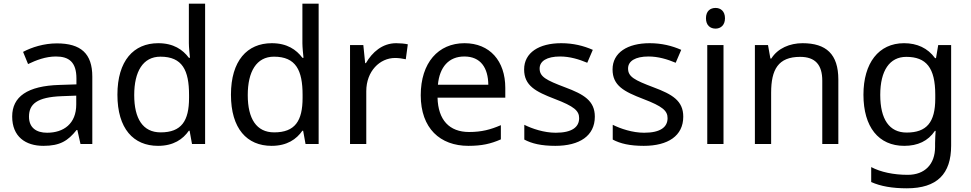

<svg xmlns="http://www.w3.org/2000/svg" viewBox="-20 -780 5257 1040"><path d="M288 -545C218 -545 152 -524 105 -499L132 -433C176 -454 227 -474 283 -474C353 -474 394 -444 394 -355V-323L303 -320C128 -315 46 -256 46 -149C46 -40 118 10 215 10C305 10 348 -17 395 -76H399L416 0H480V-365C480 -490 418 -545 288 -545ZM314 -259 393 -262V-214C393 -110 325 -61 235 -61C177 -61 137 -88 137 -148C137 -216 180 -254 314 -259Z M836 10C920 10 971 -26 1003 -72H1007L1020 0H1091V-760H1003V-546C1003 -526 1007 -484 1009 -467H1003C970 -511 920 -546 837 -546C704 -546 616 -451 616 -267C616 -83 703 10 836 10ZM850 -63C754 -63 707 -137 707 -265C707 -392 754 -473 849 -473C968 -473 1004 -399 1004 -266V-250C1004 -125 963 -63 850 -63Z M1451 10C1535 10 1586 -26 1618 -72H1622L1635 0H1706V-760H1618V-546C1618 -526 1622 -484 1624 -467H1618C1585 -511 1535 -546 1452 -546C1319 -546 1231 -451 1231 -267C1231 -83 1318 10 1451 10ZM1465 -63C1369 -63 1322 -137 1322 -265C1322 -392 1369 -473 1464 -473C1583 -473 1619 -399 1619 -266V-250C1619 -125 1578 -63 1465 -63Z M2126 -546C2051 -546 1996 -497 1962 -438H1958L1948 -536H1876V0H1964V-286C1964 -394 2037 -466 2120 -466C2138 -466 2161 -463 2178 -459L2189 -540C2171 -544 2146 -546 2126 -546Z M2496 -546C2354 -546 2259 -440 2259 -264C2259 -85 2364 10 2517 10C2590 10 2638 -1 2693 -25V-102C2637 -78 2589 -65 2521 -65C2414 -65 2353 -130 2350 -251H2717V-304C2717 -450 2633 -546 2496 -546ZM2495 -474C2584 -474 2624 -412 2625 -321H2352C2361 -417 2411 -474 2495 -474Z M3202 -148C3202 -234 3143 -269 3041 -307C2938 -346 2903 -364 2903 -409C2903 -449 2942 -474 3014 -474C3066 -474 3116 -459 3161 -440L3191 -510C3141 -532 3085 -546 3020 -546C2900 -546 2819 -495 2819 -404C2819 -316 2881 -284 2985 -244C3090 -204 3117 -180 3117 -140C3117 -92 3079 -61 2990 -61C2927 -61 2862 -83 2820 -104V-24C2861 -2 2913 10 2988 10C3119 10 3202 -44 3202 -148Z M3681 -148C3681 -234 3622 -269 3520 -307C3417 -346 3382 -364 3382 -409C3382 -449 3421 -474 3493 -474C3545 -474 3595 -459 3640 -440L3670 -510C3620 -532 3564 -546 3499 -546C3379 -546 3298 -495 3298 -404C3298 -316 3360 -284 3464 -244C3569 -204 3596 -180 3596 -140C3596 -92 3558 -61 3469 -61C3406 -61 3341 -83 3299 -104V-24C3340 -2 3392 10 3467 10C3598 10 3681 -44 3681 -148Z M3856 -737C3827 -737 3804 -720 3804 -681C3804 -643 3827 -625 3856 -625C3883 -625 3907 -643 3907 -681C3907 -720 3883 -737 3856 -737ZM3899 -536H3811V0H3899Z M4327 -546C4259 -546 4193 -519 4158 -463H4153L4140 -536H4069V0H4157V-278C4157 -403 4195 -472 4314 -472C4396 -472 4434 -429 4434 -343V0H4521V-349C4521 -487 4455 -546 4327 -546Z M4877 -546C4739 -546 4657 -438 4657 -267C4657 -92 4739 10 4878 10C4951 10 5007 -16 5044 -71H5048C5047 -59 5045 -21 5045 -5V16C5045 110 4989 167 4897 167C4820 167 4750 152 4699 125V206C4750 229 4814 240 4892 240C5056 240 5132 162 5132 9V-536H5062L5050 -465H5045C5005 -520 4947 -546 4877 -546ZM4889 -472C4997 -472 5046 -413 5046 -267V-246C5046 -117 4999 -62 4891 -62C4797 -62 4748 -134 4748 -266C4748 -398 4799 -472 4889 -472Z"/></svg>

Font: Noto Sans Inscriptional Parthian
Style: Regular
Weight: 400
Designer: Monotype Design Team
Foundry: Monotype Imaging Inc.
Version: Version 2.003